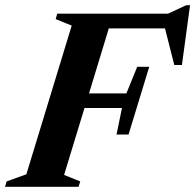

<svg xmlns="http://www.w3.org/2000/svg" viewBox="-48 -723 756 743"><path d="M200 -46 262.5 -21 256 0H-28.5L-22.5 -21L54 -48.5L229.5 -624L167.5 -649L173.5 -670H602L673 -703H687.5L656 -471.5H626.5L590.5 -613H373L296.5 -361.5H441L483 -464.5H529.5L449.5 -202.5H403L424 -305H279Z"/></svg>

Font: Newsreader Text
Style: Bold Italic
Weight: 700
Italic angle: -17°
Designer: Hugues Gentile
Foundry: Production Type
Version: Version 1.001